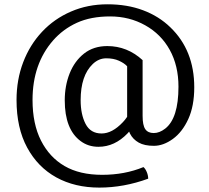

<svg xmlns="http://www.w3.org/2000/svg" viewBox="-20 -693 972 894"><path d="M479.5 -478.5Q572.5 -478.5 644 -413V-153.5Q644 -109.5 656.5 -91.5Q669 -73.5 695.8 -73.5Q722.5 -73.5 749 -94Q811 -142 811 -289.5Q811 -387 770.5 -460.5Q730 -534 656.2 -575.2Q582.5 -616.5 492.8 -616.5Q403 -616.5 338.2 -587Q273.5 -557.5 227 -504.5Q131.5 -395 131.5 -227.5Q131.5 -116 171 -38.2Q210.5 39.5 280.8 80.2Q351 121 455.8 121Q560.5 121 648 85Q657 92.5 663.5 108.2Q670 124 670 139Q556.5 180.5 442.5 180.5Q328.5 180.5 242.2 133Q156 85.5 106.5 -5.8Q57 -97 57 -227.5Q57 -322 88 -403.2Q119 -484.5 175.8 -545Q232.5 -605.5 310.5 -639.2Q388.5 -673 480.5 -673Q572.5 -673 646.2 -645.2Q720 -617.5 773 -566Q884.5 -459 884.5 -286.5Q884.5 -199.5 856.8 -138.8Q829 -78 784.8 -46Q740.5 -14 696.5 -14Q652.5 -14 626 -29Q572 -59.5 572 -133.5V-384.5Q558.5 -399 533.8 -410.2Q509 -421.5 474.5 -421.5Q440 -421.5 412 -395Q355.5 -341 355.5 -226.5Q355.5 -160.5 378.5 -116Q401.5 -71.5 453 -71.5Q502.5 -71.5 552 -124Q573.5 -146.5 583 -170.5L612.5 -129Q600.5 -99.5 574 -72Q514 -9.5 438.5 -9.5Q391 -9.5 355.5 -36Q281.5 -90.5 281.5 -226Q281.5 -293.5 304.2 -351Q327 -408.5 371.2 -443.5Q415.5 -478.5 479.5 -478.5Z"/></svg>

Font: Signika-CLs Light
Style: CLs-Regular
Weight: 300
Version: Version 2.003;gftools[0.9.32]